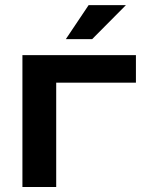

<svg xmlns="http://www.w3.org/2000/svg" viewBox="-20 -749 640 769"><path d="M524.4 -418H205.1V0H69.8V-528.3H524.4ZM335 -728.5H484.4L349.1 -592.3H243.7Z"/></svg>

Font: Roboto Mono
Style: Bold
Weight: 700
Designer: Google
Version: Version 2.000985; 2015; ttfautohint (v1.3)